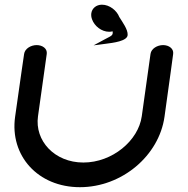

<svg xmlns="http://www.w3.org/2000/svg" viewBox="-20 -778 780 798"><path d="M605.6 -554 569.2 -294.6C555 -193.2 446.6 -102.5 326.5 -102.5C206.5 -102.5 123.6 -193.2 137.9 -294.6C152.9 -401.8 174.3 -554 174.3 -554C177.4 -576 156.5 -590.6 132.4 -590.6C108.4 -590.6 83.3 -575.9 80.2 -553.8C80.2 -553.8 64.7 -448.9 42.8 -292.7C20.1 -131.1 137.3 0 312.1 0C486.9 0 641 -131.1 663.7 -292.7C685.7 -448.9 699.7 -553.8 699.7 -553.8C702.8 -575.9 681.9 -590.6 657.8 -590.6C633.8 -590.6 608.7 -576 605.6 -554ZM475.8 -707.4C465.6 -733.9 435.8 -758.5 403.7 -758.5C380 -758.5 362.3 -743.2 359.5 -722.8C358.4 -714.8 359.4 -706.4 362.4 -698C372.3 -669.9 401.8 -646 433.5 -646C438.6 -646 442.6 -646.4 448 -647.9C451.2 -629.7 441.5 -628.8 415.3 -614.5L369 -589.5L419.5 -596.1C448.2 -599.8 510.5 -606.7 510.5 -633.3C511.7 -655.5 489.2 -685.8 475.8 -707.4Z"/></svg>

Font: Hi.
Style: Black
Weight: 400
Designer: Mew Too, Robert Jablonski
Foundry: Cannot Into Space Fonts
Version: Version 1.996